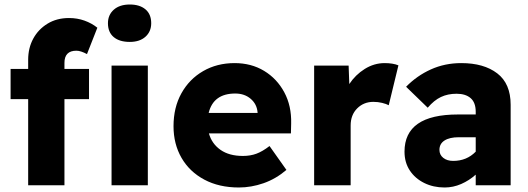

<svg xmlns="http://www.w3.org/2000/svg" viewBox="-20 -822 2343 852"><path d="M105 0V-382H27V-516H105V-557Q105 -609 127.5 -650.5Q150 -692 191 -717Q232 -742 286 -742Q323 -742 355 -730.5Q387 -719 412 -699L366 -582Q353 -589 341 -593Q329 -597 319 -597Q266 -597 266 -543V-516H375V-382H266V0ZM556 -636Q510 -636 484.5 -657.5Q459 -679 459 -719Q459 -756 485 -779Q511 -802 556 -802Q600 -802 625.5 -780.5Q651 -759 651 -719Q651 -682 625.5 -659Q600 -636 556 -636ZM475 0V-531H636V0Z M1040 10Q952 10 886.5 -25Q821 -60 785.5 -121.5Q750 -183 750 -262Q750 -345 785 -408Q820 -471 881.5 -506.5Q943 -542 1021 -542Q1095 -542 1152 -507.5Q1209 -473 1241.5 -412.5Q1274 -352 1272 -274L1271 -230H907Q920 -184 958.5 -157Q997 -130 1058 -130Q1091 -130 1118 -140Q1145 -150 1176 -174L1251 -68Q1204 -28 1149.5 -9Q1095 10 1040 10ZM1024 -407Q927 -407 906 -321H1123V-323Q1120 -360 1092.5 -383.5Q1065 -407 1024 -407Z M1374 0V-531H1527L1530 -449Q1557 -490 1598.5 -516Q1640 -542 1687 -542Q1705 -542 1720.5 -539.5Q1736 -537 1748 -532L1705 -355Q1694 -361 1675.5 -365.5Q1657 -370 1637 -370Q1594 -370 1565 -341Q1536 -312 1536 -265V0Z M1953 10Q1903 10 1862.5 -10Q1822 -30 1798.5 -65.5Q1775 -101 1775 -149Q1775 -314 2012 -314H2091V-326Q2091 -367 2068.5 -386.5Q2046 -406 2006 -406Q1967 -406 1936.5 -391.5Q1906 -377 1878 -344L1782 -437Q1830 -486 1892 -514Q1954 -542 2027 -542Q2127 -542 2186.5 -496.5Q2246 -451 2246 -357V0H2091V-47Q2062 -21 2026.5 -5.5Q1991 10 1953 10ZM1991 -108Q2051 -108 2091 -149V-213H2016Q1975 -213 1952.5 -198.5Q1930 -184 1930 -157Q1930 -135 1947 -121.5Q1964 -108 1991 -108Z"/></svg>

Font: Readex Pro
Style: Bold
Weight: 700
Designer: Bonnie Shaver-Troup, Thomas Jockin
Foundry: Lexend
Version: Version 1.203; ttfautohint (v1.8.3)